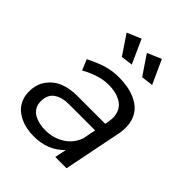

<svg xmlns="http://www.w3.org/2000/svg" viewBox="-212 -876 1001 1001"><g transform="rotate(45 289.0 -375.0)"><path d="M446 0H363L376 -64Q310.5 3.5 208 3.5Q180.5 3.5 154.5 -1.5Q128.5 -6.5 104.8 -18Q81 -29.5 63.2 -46.5Q45.5 -63.5 35 -88.5Q24.5 -113.5 24.5 -144.5Q24.5 -198.5 52.2 -236Q80 -273.5 122.2 -290Q164.5 -306.5 216.5 -306.5H424.5L428 -324Q431.5 -342.5 431.5 -356Q431.5 -385 420 -406.5Q408.5 -428 388.5 -440Q368.5 -452 345 -457.8Q321.5 -463.5 295 -463.5Q225 -463.5 143 -418L118.5 -476.5Q169.5 -502.5 212.5 -515.8Q255.5 -529 303.5 -529Q335.5 -529 364.8 -524.2Q394 -519.5 422 -507.8Q450 -496 470.2 -478Q490.5 -460 502.8 -431.8Q515 -403.5 515 -368Q515 -343.5 511 -324ZM167.5 -721.5 245 -754.5 304.5 -622.5 239.5 -614.5ZM317 -721.5 394.5 -754.5 454.5 -622.5 389 -614.5ZM227.5 -61.5Q284 -61.5 330.5 -89.5Q377 -117.5 396 -169V-165.5L412 -245H218.5Q167.5 -245 135.8 -223Q104 -201 104 -151.5Q104 -127 115.2 -108.5Q126.5 -90 145.2 -80.2Q164 -70.5 184.5 -66Q205 -61.5 227.5 -61.5Z"/></g></svg>

Font: Argentum Sans Light
Style: Italic
Weight: 300
Italic angle: -11.3°
Designer: Julieta Ulanovsky (font), Owen Earl (portions from Jones font), Cristiano Sobral (main changes and remaster)
Foundry: Julieta Ulanovsky (font), Owen Earl (portions from Jones font), Cristiano Sobral (main changes and remaster)
Version: Version 3.127